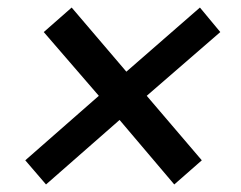

<svg xmlns="http://www.w3.org/2000/svg" viewBox="-20 -540 640 509"><path d="M102 -51 47 -115 242 -286 96 -455 170 -520 315 -350 510 -520 564 -455 369 -286 515 -115 442 -51 297 -222Z"/></svg>

Font: Nunito Sans 7pt
Style: Bold Italic
Weight: 700
Italic angle: -9°
Version: Version 3.101;gftools[0.9.27]